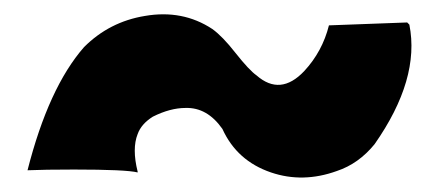

<svg xmlns="http://www.w3.org/2000/svg" viewBox="-20 -371 615 265"><path d="M170 -133Q154 -137 82 -137Q41 -137 18 -136Q47 -250 96 -306Q131 -341 180 -349Q232 -358 273 -331Q287 -321 305 -298Q324 -274 334 -267Q367 -238 400 -273Q425 -300 434 -336L542 -340L545 -337Q560 -262 497 -172Q475 -145 445 -135Q398 -118 354 -133Q307 -149 287 -193Q266 -223 236 -222Q215 -222 191 -210Q175 -200 170 -186Q162 -166 170 -134Z"/></svg>

Font: Londrina Solid
Style: Regular
Weight: 400
Designer: Marcelo Magalhaes
Foundry: Marcelo Magalh„es
Version: Version 1.001 2011